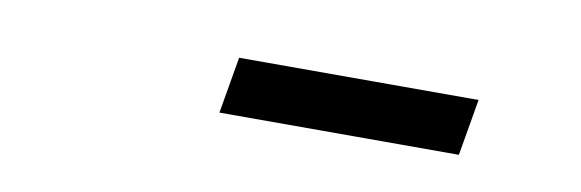

<svg xmlns="http://www.w3.org/2000/svg" viewBox="-24 -728 648 214"><g transform="rotate(10 300.0 -621.0)"><path d="M225 -589 236 -653H507L496 -589Z"/></g></svg>

Font: Gantari Medium
Style: Italic
Weight: 500
Italic angle: -10°
Designer: Anugrah Pasau
Foundry: Lafontype
Version: Version 1.000